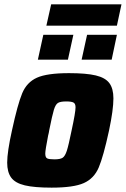

<svg xmlns="http://www.w3.org/2000/svg" viewBox="-20 -854 578 882"><path d="M13 -107Q13 -156 35 -255Q61 -375 82 -425.5Q103 -476 149.5 -497Q196 -518 297 -518Q376 -518 420 -507.5Q464 -497 482.5 -472Q501 -447 501 -402Q501 -350 481 -255Q455 -135 433.5 -84.5Q412 -34 365 -13Q318 8 217 8Q138 8 94 -2.5Q50 -13 31.5 -38Q13 -63 13 -107ZM309 -255Q327 -338 327 -361Q327 -378 317.5 -383Q308 -388 284 -388Q257 -388 246 -381Q235 -374 227.5 -349.5Q220 -325 206 -255Q205 -250 204 -243.5Q203 -237 201 -231Q188 -164 188 -149Q188 -131 196.5 -126.5Q205 -122 230 -122Q257 -122 268 -129.5Q279 -137 287 -161.5Q295 -186 309 -255ZM154 -580 179 -694H317L292 -580ZM355 -580 380 -694H517L493 -580ZM193 -736 215 -834H538L517 -736Z"/></svg>

Font: Saira Semi Condensed ExtraBold
Style: Italic
Weight: 800
Width: 4
Italic angle: -12°
Designer: Hector Gatti with collaboration of the Omnibus-Type team
Foundry: Omnibus-Type
Version: Version 1.001; ttfautohint (v1.8)